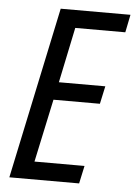

<svg xmlns="http://www.w3.org/2000/svg" viewBox="-52 -754 562 795"><g transform="rotate(5 229.0 -357.0)"><path d="M17 0H307L323 -74H115L171 -336H364L380 -410H187L235 -640H443L458 -714H168Z"/></g></svg>

Font: Noto Sans Condensed
Style: Italic
Weight: 400
Width: 3
Italic angle: -12°
Designer: Monotype Design Team
Foundry: Monotype Imaging Inc.
Version: Version 2.013